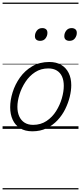

<svg xmlns="http://www.w3.org/2000/svg" viewBox="-20 -1000 629 1490"><path d="M231 19Q175 19 136.5 -4.5Q98 -28 78.5 -70.5Q59 -113 59 -168Q59 -223 78 -284Q97 -345 135 -398.5Q173 -452 230 -485.5Q287 -519 363 -519Q417 -519 455 -496.5Q493 -474 513 -433.5Q533 -393 533 -339Q533 -298 521.5 -250Q510 -202 486.5 -154Q463 -106 426.5 -67Q390 -28 341.5 -4.5Q293 19 231 19ZM237 -31Q296 -31 341 -61Q386 -91 415.5 -138Q445 -185 460 -237Q475 -289 475 -334Q475 -376 461.5 -406Q448 -436 421 -452.5Q394 -469 355 -469Q297 -469 252.5 -440Q208 -411 177.5 -364.5Q147 -318 131 -266.5Q115 -215 115 -171Q115 -128 129.5 -96.5Q144 -65 171 -48Q198 -31 237 -31ZM291 -683Q273 -683 262 -692Q251 -701 251 -719Q251 -743 266 -762.5Q281 -782 308 -782Q326 -782 337 -773Q348 -764 348 -745Q348 -722 333.5 -702.5Q319 -683 291 -683ZM519 -683Q501 -683 490 -692Q479 -701 479 -719Q479 -743 494 -762.5Q509 -782 536 -782Q553 -782 564.5 -773Q576 -764 576 -745Q576 -722 561.5 -702.5Q547 -683 519 -683ZM0 460H589V470H0ZM0 -20H589V0H0ZM0 -505H589V-500H0ZM0 -980H589V-970H0Z"/></svg>

Font: Playwrite NO Guides
Style: Regular
Weight: 400
Designer: Veronika Burian, José Scaglione
Foundry: TypeTogether
Version: Version 1.003